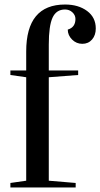

<svg xmlns="http://www.w3.org/2000/svg" viewBox="-20 -830 444 850"><path d="M26 0V-20L96 -30V-488L26 -498V-518H96V-602Q96 -810 268 -810Q327 -810 365.5 -781.5Q404 -753 404 -704Q404 -674 387.5 -655Q371 -636 344.5 -636Q318 -636 299 -655Q280 -674 280 -699Q314 -709 314 -746Q314 -763 300.5 -775.5Q287 -788 268 -788Q229 -788 212.5 -751.5Q196 -715 196 -633V-518H326V-498L196 -488V-30L315 -20V0Z"/></svg>

Font: Prata
Style: Regular
Weight: 400
Designer: Cyreal (www.cyreal.org)
Foundry: Cyreal (www.cyreal.org)
Version: Version 1.010